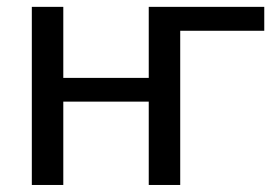

<svg xmlns="http://www.w3.org/2000/svg" viewBox="-20 -526 786 546"><path d="M731.5 -438.5H492.5V0H403V-237H160V0H70.5V-506.5H160V-304.5H403V-506.5H731.5Z"/></svg>

Font: Lato-Regular
Style: Regular
Weight: 400
Designer: Lukasz Dziedzic with Adam Twardoch and Botio Nikoltchev
Foundry: tyPoland Lukasz Dziedzic
Version: Version 2.015; 2015-08-06; http://www.latofonts.com/